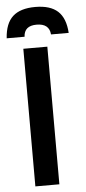

<svg xmlns="http://www.w3.org/2000/svg" viewBox="-83 -954 442 988"><g transform="rotate(-5 138.0 -460.0)"><path d="M-22 -772Q-17.1 -848.6 22 -884.3Q61 -919.9 138.2 -919.9Q215.3 -919.9 254.4 -884.3Q293.5 -848.6 298.3 -772H207Q202.6 -828.6 137.2 -828.6Q73.2 -828.6 70.3 -772ZM58.6 0V-710.9H182.6V0Z"/></g></svg>

Font: Ride
Style: Bold
Weight: 700
Version: Version 3.000